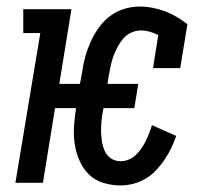

<svg xmlns="http://www.w3.org/2000/svg" viewBox="-20 -558 640 586"><path d="M348 8Q321 8 295 0Q269 -8 251 -26Q233 -44 222.5 -68Q212 -92 208 -119Q204 -146 206 -173.5Q208 -201 212 -228H148L111 0H27L103 -457H51V-530H198L161 -302H224L231 -340Q234 -363 240.5 -386Q247 -409 257 -431Q267 -453 281.5 -473.5Q296 -494 316 -509Q336 -524 359.5 -531Q383 -538 406 -538Q426 -538 446.5 -534Q467 -530 485 -523Q503 -516 520 -506Q537 -496 552 -484L530 -350H447L463 -451Q451 -457 437.5 -461Q424 -465 410 -465Q395 -465 380.5 -458.5Q366 -452 356 -440Q346 -428 338.5 -414Q331 -400 326 -386Q321 -372 318 -357.5Q315 -343 312 -328L308 -302H402L390 -228H296L294 -218Q291 -202 289.5 -186Q288 -170 288.5 -154.5Q289 -139 291.5 -124Q294 -109 300.5 -95.5Q307 -82 319.5 -74Q332 -66 348 -66Q361 -66 373 -71Q385 -76 394.5 -85Q404 -94 411.5 -105Q419 -116 425 -128Q431 -140 435.5 -152Q440 -164 444 -176L518 -143Q511 -124 502.5 -106Q494 -88 482.5 -71Q471 -54 456.5 -38.5Q442 -23 424 -12.5Q406 -2 386.5 3Q367 8 348 8Z"/></svg>

Font: Iosevka Curly Slab Extended
Style: Italic
Weight: 400
Width: 7
Italic angle: -9°
Monospace: yes
Designer: Belleve Invis
Foundry: Belleve Invis
Version: Version 11.1.0; ttfautohint (v1.8.3)